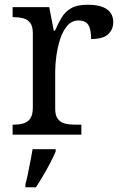

<svg xmlns="http://www.w3.org/2000/svg" viewBox="-20 -566 511 807"><path d="M33 0V-42H36Q59 -42 77.5 -47Q96 -52 107 -67.5Q118 -83 118 -114V-426Q118 -456 106.5 -470.5Q95 -485 76.5 -489.5Q58 -494 36 -494H33V-536H187L206 -437H211Q224 -467 239 -492Q254 -517 279 -531.5Q304 -546 348 -546Q403 -546 429.5 -527Q456 -508 456 -473Q456 -442 434.5 -422Q413 -402 363 -402Q363 -443 351 -461.5Q339 -480 310 -480Q282 -480 263 -458Q244 -436 233 -402Q222 -368 217 -331.5Q212 -295 212 -266V-109Q212 -80 223.5 -65.5Q235 -51 253.5 -46.5Q272 -42 294 -42H322V0ZM87 208Q93 186 98 161Q103 136 108 110.5Q113 85 117 61H214V71Q205 92 191 119Q177 146 161 173Q145 200 131 221H87Z"/></svg>

Font: Noto Serif Malayalam
Style: Regular
Weight: 400
Designer: Indian type Foundry, Jelle Bosma, Monotype Design Team
Foundry: Monotype Imaging Inc.
Version: Version 2.103